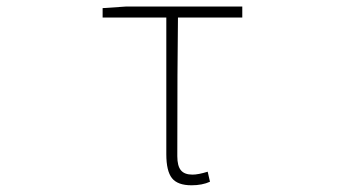

<svg xmlns="http://www.w3.org/2000/svg" viewBox="-20 -547 1040 580"><path d="M558.6 12.7Q516.6 12.7 499.5 -8.8Q482.4 -30.3 482.4 -81.1V-494.1H290V-522.5L361.3 -527.3H711.9V-494.1H517.6Q515.6 -353.5 515.6 -75.2Q515.6 -45.9 526.4 -32.7Q537.1 -19.5 561.5 -19.5Q579.1 -19.5 607.4 -28.3L614.3 2Q590.8 12.7 558.6 12.7Z"/></svg>

Font: GenEi Gothic M ExtraLight
Style: Regular
Weight: 200
Designer: o_tamon (Modified); [Source Han Sans]
Ryoko NISHIZUKA  (kana & ideographs); Paul D. Hunt (Latin, Greek & Cyrillic); Wenl
Version: Version 1.1a;Original Version 1.004